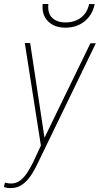

<svg xmlns="http://www.w3.org/2000/svg" viewBox="-61 -749 510 982"><path d="M169.4 -50.3 401.4 -527.8H429.2L131.3 87.4Q121.1 108.9 108.4 130.9Q95.7 152.8 79.6 171.1Q63.5 189.5 42.7 201.2Q22 212.9 -6.3 212.9Q-15.6 213.4 -24.2 211.9Q-32.7 210.4 -41 208L-36.1 185.1Q-29.8 186 -22.2 187.7Q-14.6 189.5 -8.3 189.5Q22 190.4 43.5 173.1Q64.9 155.8 80.1 131.3Q95.2 106.9 106.9 84ZM93.3 -528.8 168.9 -29.3 172.4 -3.9 150.4 9.8 65.9 -528.8ZM395 -728.5 423.3 -728Q416 -690.9 395 -663.8Q374 -636.7 343.3 -622.1Q312.5 -607.4 273.9 -607.4Q217.8 -607.4 184.8 -639.9Q151.9 -672.4 157.2 -728.5H186.5Q181.2 -682.1 205.6 -658.2Q230 -634.3 273.9 -634.3Q320.3 -634.3 352.5 -658.4Q384.8 -682.6 395 -728.5Z"/></svg>

Font: Roboto Condensed Thin
Style: Italic
Weight: 250
Italic angle: -12°
Designer: Christian Robertson
Foundry: Google
Version: Version 3.008; 2023